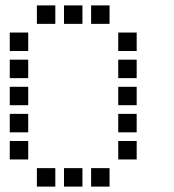

<svg xmlns="http://www.w3.org/2000/svg" viewBox="-20 -704 640 708"><path d="M117 -684Q116 -684 116 -684Q116 -684 116 -683V-617Q116 -616 116 -616Q116 -616 117 -616H183Q184 -616 184 -616Q184 -616 184 -617V-683Q184 -684 184 -684Q184 -684 183 -684ZM217 -684Q216 -684 216 -684Q216 -684 216 -683V-617Q216 -616 216 -616Q216 -616 217 -616H283Q284 -616 284 -616Q284 -616 284 -617V-683Q284 -684 284 -684Q284 -684 283 -684ZM317 -684Q316 -684 316 -684Q316 -684 316 -683V-617Q316 -616 316 -616Q316 -616 317 -616H383Q384 -616 384 -616Q384 -616 384 -617V-683Q384 -684 384 -684Q384 -684 383 -684ZM17 -584Q16 -584 16 -584Q16 -584 16 -583V-517Q16 -516 16 -516Q16 -516 17 -516H83Q84 -516 84 -516Q84 -516 84 -517V-583Q84 -584 84 -584Q84 -584 83 -584ZM417 -584Q416 -584 416 -584Q416 -584 416 -583V-517Q416 -516 416 -516Q416 -516 417 -516H483Q484 -516 484 -516Q484 -516 484 -517V-583Q484 -584 484 -584Q484 -584 483 -584ZM17 -484Q16 -484 16 -484Q16 -484 16 -483V-417Q16 -416 16 -416Q16 -416 17 -416H83Q84 -416 84 -416Q84 -416 84 -417V-483Q84 -484 84 -484Q84 -484 83 -484ZM417 -484Q416 -484 416 -484Q416 -484 416 -483V-417Q416 -416 416 -416Q416 -416 417 -416H483Q484 -416 484 -416Q484 -416 484 -417V-483Q484 -484 484 -484Q484 -484 483 -484ZM17 -384Q16 -384 16 -384Q16 -384 16 -383V-317Q16 -316 16 -316Q16 -316 17 -316H83Q84 -316 84 -316Q84 -316 84 -317V-383Q84 -384 84 -384Q84 -384 83 -384ZM417 -384Q416 -384 416 -384Q416 -384 416 -383V-317Q416 -316 416 -316Q416 -316 417 -316H483Q484 -316 484 -316Q484 -316 484 -317V-383Q484 -384 484 -384Q484 -384 483 -384ZM17 -284Q16 -284 16 -284Q16 -284 16 -283V-217Q16 -216 16 -216Q16 -216 17 -216H83Q84 -216 84 -216Q84 -216 84 -217V-283Q84 -284 84 -284Q84 -284 83 -284ZM417 -284Q416 -284 416 -284Q416 -284 416 -283V-217Q416 -216 416 -216Q416 -216 417 -216H483Q484 -216 484 -216Q484 -216 484 -217V-283Q484 -284 484 -284Q484 -284 483 -284ZM17 -184Q16 -184 16 -184Q16 -184 16 -183V-117Q16 -116 16 -116Q16 -116 17 -116H83Q84 -116 84 -116Q84 -116 84 -117V-183Q84 -184 84 -184Q84 -184 83 -184ZM417 -184Q416 -184 416 -184Q416 -184 416 -183V-117Q416 -116 416 -116Q416 -116 417 -116H483Q484 -116 484 -116Q484 -116 484 -117V-183Q484 -184 484 -184Q484 -184 483 -184ZM117 -84Q116 -84 116 -84Q116 -84 116 -83V-17Q116 -16 116 -16Q116 -16 117 -16H183Q184 -16 184 -16Q184 -16 184 -17V-83Q184 -84 184 -84Q184 -84 183 -84ZM217 -84Q216 -84 216 -84Q216 -84 216 -83V-17Q216 -16 216 -16Q216 -16 217 -16H283Q284 -16 284 -16Q284 -16 284 -17V-83Q284 -84 284 -84Q284 -84 283 -84ZM317 -84Q316 -84 316 -84Q316 -84 316 -83V-17Q316 -16 316 -16Q316 -16 317 -16H383Q384 -16 384 -16Q384 -16 384 -17V-83Q384 -84 384 -84Q384 -84 383 -84Z"/></svg>

Font: Doto Black SemiBold
Style: Regular
Weight: 600
Monospace: yes
Version: Version 1.000